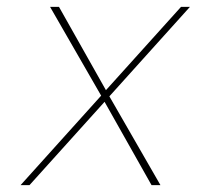

<svg xmlns="http://www.w3.org/2000/svg" viewBox="-20 -540 640 560"><path d="M40 0 275 -261 126 -520H152L289 -277L508 -520H534L299 -259L448 0H422L285 -243L66 0Z"/></svg>

Font: Iosevka SS04 Th Ex Obl
Style: Regular
Weight: 100
Width: 7
Italic angle: -9°
Monospace: yes
Designer: Belleve Invis
Foundry: Belleve Invis
Version: Version 19.0.0; ttfautohint (v1.8.4)